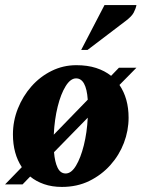

<svg xmlns="http://www.w3.org/2000/svg" viewBox="-26 -727 558 757"><path d="M-6 0 60 -68Q25 -121 25 -197Q25 -250 44.5 -299Q64 -348 98 -386.5Q132 -425 177.5 -447.5Q223 -470 275 -470Q319 -470 353 -459Q387 -448 412 -428L443 -460H512L445 -392Q481 -339 481 -263Q481 -212 462.5 -163.5Q444 -115 409 -76Q374 -37 326 -13.5Q278 10 218 10Q179 10 147.5 -1Q116 -12 93 -31L63 0ZM274 -418Q252 -418 233 -387.5Q214 -357 201.5 -307Q189 -257 186 -196L320 -334Q314 -418 274 -418ZM233 -43Q255 -43 273.5 -73.5Q292 -104 304.5 -154Q317 -204 320 -263L187 -127Q190 -89 201 -66Q212 -43 233 -43ZM294 -530 386 -707H512Q509 -692 501 -677Q493 -662 469 -644L319 -530Z"/></svg>

Font: Spectral ExtraBold
Style: Italic
Weight: 800
Italic angle: -10°
Designer: Jean-Baptiste Levee
Foundry: Production Type
Version: Version 2.001